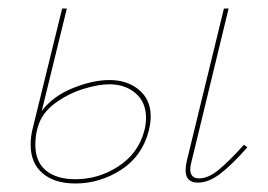

<svg xmlns="http://www.w3.org/2000/svg" viewBox="-20 -426 630 451"><path d="M334 -152Q334 -137 329 -117Q313 -58 263.5 -26.5Q214 5 157 5Q108 5 80 -19Q52 -43 52 -86Q52 -104 56 -121L126 -406H137L78 -165Q104 -200 151 -219Q198 -238 237 -238Q279 -238 306.5 -215Q334 -192 334 -152ZM323 -149Q323 -186 298.5 -207Q274 -228 237 -228Q210 -228 174 -216.5Q138 -205 108 -182.5Q78 -160 69 -128L67 -121Q63 -104 63 -86Q63 -46 88 -25.5Q113 -5 157 -5Q212 -5 258.5 -35.5Q305 -66 319 -119Q323 -134 323 -149ZM416 -26Q416 -36 419 -49L506 -406H517L430 -47Q427 -37 427 -28Q427 -7 448 -7Q469 -7 493.5 -27Q518 -47 553 -86L561 -80Q525 -39 497.5 -18Q470 3 445 3Q416 3 416 -26Z"/></svg>

Font: Ysabeau Hairline
Style: Italic
Weight: 100
Italic angle: -12°
Designer: Christian Thalmann (Catharsis Fonts)
Version: Version 0.003